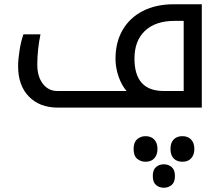

<svg xmlns="http://www.w3.org/2000/svg" viewBox="-20 -505 1052 901"><path d="M252 0Q166 0 115.5 -52Q65 -104 65 -194Q65 -227 72 -270.5Q79 -314 90 -344H170Q155 -272 155 -201Q155 -146 181 -112Q207 -78 249 -78H574Q551 -104 536.5 -145.5Q522 -187 522 -229Q522 -307 555.5 -364.5Q589 -422 650.5 -453.5Q712 -485 796 -485H927V0ZM842 -78V-407H799Q710 -407 660.5 -360.5Q611 -314 611 -230Q611 -78 748 -78ZM663 254Q640 254 623.5 240Q607 226 607 194Q607 163 623.5 148.5Q640 134 663 134Q689 134 704 150Q719 166 719 194Q719 221 704.5 237.5Q690 254 663 254ZM836 254Q810 254 795 238.5Q780 223 780 194Q780 165 795 149.5Q810 134 836 134Q862 134 877 150Q892 166 892 194Q892 221 877.5 237.5Q863 254 836 254ZM749 376Q727 376 712 363Q697 350 697 321Q697 292 712 279Q727 266 749 266Q770 266 785.5 279Q801 292 801 321Q801 350 785.5 363Q770 376 749 376Z"/></svg>

Font: Noto Kufi Arabic
Style: Regular
Weight: 400
Designer: Monotype Design Team, David Williams, Khaled Hosny
Foundry: Google LLC
Version: Version 2.109; ttfautohint (v1.8.4.7-5d5b)